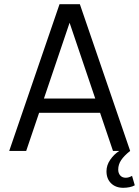

<svg xmlns="http://www.w3.org/2000/svg" viewBox="-20 -720 664 916"><path d="M488 97Q488 68 506 42Q524 16 549 0H601Q572 23 558 44Q544 65 544 89Q544 106 553.5 117Q563 128 580 128Q588 128 595.5 125.5Q603 123 610 119L623 164Q613 170 598 173Q583 176 568 176Q532 176 510 154.5Q488 133 488 97ZM144 -250H473V-182H144ZM24 0 264 -700H342L105 0ZM601 0H519L282 -700H361Z"/></svg>

Font: Haskoy
Style: Regular
Weight: 400
Designer: Ertekin Erdin
Foundry: Ertekin Erdin
Version: Version 1.500